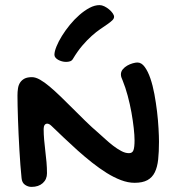

<svg xmlns="http://www.w3.org/2000/svg" viewBox="-20 -752 693 756"><path d="M151.9 -244.1Q151.9 -223.6 153.8 -201.7Q155.8 -179.7 158.4 -157.7Q161.1 -135.7 163.1 -113.5Q165 -91.3 165 -69.8Q165 -45.9 148.4 -31Q131.8 -16.1 104 -16.1Q90.3 -16.1 78.4 -24.4Q66.4 -32.7 64.9 -50.8Q62.5 -73.7 60.3 -102.3Q58.1 -130.9 56.4 -161.4Q54.7 -191.9 53.2 -222.9Q51.8 -253.9 50.8 -282.5Q49.8 -311 49.3 -335.2Q48.8 -359.4 48.8 -376Q48.8 -390.6 50.8 -403.8Q52.7 -417 59.1 -426.8Q65.4 -436.5 76.4 -442.4Q87.4 -448.2 106 -448.2Q120.1 -448.2 137.7 -438.2Q155.3 -428.2 175.5 -411.1Q195.8 -394 218.8 -371.8Q241.7 -349.6 266.1 -325.2Q290.5 -300.8 316.2 -275.6Q341.8 -250.5 368.2 -228Q379.9 -217.8 394.8 -204.1Q409.7 -190.4 425.5 -178.2Q441.4 -166 457.3 -157.5Q473.1 -148.9 487.8 -148.9Q501.5 -148.9 505.6 -160.9Q509.8 -172.9 509.8 -199.2Q509.8 -218.8 506.6 -247.6Q503.4 -276.4 497.6 -309.1Q491.7 -341.8 482.9 -374.8Q474.1 -407.7 462.9 -435.1Q460.4 -440.9 458.3 -446.5Q456.1 -452.1 456.1 -459Q456.1 -470.2 463.4 -479Q470.7 -487.8 481 -493.7Q491.2 -499.5 502.4 -502.7Q513.7 -505.9 521 -505.9Q537.1 -505.9 549.8 -488.5Q562.5 -471.2 572 -443.6Q581.5 -416 587.9 -381.6Q594.2 -347.2 598.4 -312.5Q602.5 -277.8 604.2 -246.3Q606 -214.8 606 -193.8Q606 -154.3 602.8 -124.3Q599.6 -94.2 589.6 -73.7Q579.6 -53.2 560.5 -42.7Q541.5 -32.2 509.8 -32.2Q484.4 -32.2 456.5 -42.7Q428.7 -53.2 400.1 -71Q371.6 -88.9 342.5 -111.8Q313.5 -134.8 285.6 -159.7Q257.8 -184.6 231.7 -209.5Q205.6 -234.4 183.1 -255.9Q173.8 -265.1 166 -265.1Q159.2 -265.1 155.5 -259.5Q151.9 -253.9 151.9 -244.1ZM429.2 -686Q429.2 -678.7 422.1 -671.9Q415 -665 403.1 -656.7Q391.1 -648.4 375 -637.5Q358.9 -626.5 341.1 -610.6Q323.2 -594.7 304.2 -572.5Q285.2 -550.3 267.1 -520Q263.2 -513.2 256.1 -510.7Q249 -508.3 240.2 -508.3Q231.9 -508.3 223.9 -510.5Q215.8 -512.7 209.2 -516.4Q202.6 -520 198.5 -525.1Q194.3 -530.3 194.3 -536.1Q194.3 -549.3 202.4 -569.1Q210.4 -588.9 223.9 -610.6Q237.3 -632.3 255.1 -654.1Q272.9 -675.8 292.7 -693.1Q312.5 -710.4 332.8 -721.2Q353 -731.9 372.1 -731.9Q380.9 -731.9 390.9 -727.1Q400.9 -722.2 409.4 -715.1Q418 -708 423.6 -700Q429.2 -691.9 429.2 -686Z"/></svg>

Font: Gochi Hand
Style: Regular
Weight: 400
Designer: Juan Pablo del Peral
Foundry: Juan Pablo del Peral
Version: Version 1.001